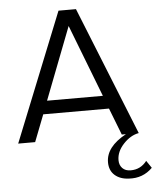

<svg xmlns="http://www.w3.org/2000/svg" viewBox="-64 -804 909 1117"><g transform="rotate(-5 390.5 -245.5)"><path d="M752 165C728 196.3 696.7 212 658 212C637.3 212 621.2 206 609.5 194C597.8 182 592 166.3 592 147C592 113.7 605.7 82.3 633 53C660.3 23.7 690.3 6 723 0L422 -750H320L19 0H118L179 -157H563L624 0H648C569.3 42.7 530 94 530 154C530 186 540.3 211.2 561 229.5C581.7 247.8 609.3 257.7 644 259C698 262.3 743.7 245.3 781 208ZM208 -234 371 -656 534 -234Z"/></g></svg>

Font: Orkney
Style: Regular
Weight: 400
Designer: Samuel Oakes and Alfredo Marco Pradil
Foundry: Alfredo Marco Pradil
Version: 1.0; ttfautohint (v1.5)